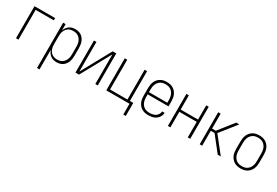

<svg xmlns="http://www.w3.org/2000/svg" viewBox="55 -1506 3890 2698"><g transform="rotate(30 2000.0 -156.5)"><path d="M104 0V-520H439V-483H144V0Z M569 215V-520H609V-418Q618 -442 632.5 -463.5Q647 -485 667.5 -500Q688 -515 713 -521.5Q738 -528 764 -528Q789 -528 814.5 -522Q840 -516 861.5 -501.5Q883 -487 898.5 -466Q914 -445 923 -421Q932 -397 935.5 -371.5Q939 -346 939 -320V-200Q939 -174 935.5 -148.5Q932 -123 923 -99Q914 -75 898.5 -54Q883 -33 861.5 -18.5Q840 -4 814.5 2Q789 8 764 8Q738 8 713 1.5Q688 -5 667.5 -20Q647 -35 632.5 -56.5Q618 -78 609 -102V215ZM751 -29Q772 -29 793.5 -33.5Q815 -38 833 -50Q851 -62 864 -79Q877 -96 885 -116Q893 -136 896 -157.5Q899 -179 899 -200V-320Q899 -341 896 -362.5Q893 -384 885 -404Q877 -424 864 -441Q851 -458 833 -470Q815 -482 793.5 -486.5Q772 -491 751 -491Q730 -491 709 -486Q688 -481 671 -469Q654 -457 641.5 -440Q629 -423 621.5 -403Q614 -383 611.5 -362Q609 -341 609 -320V-200Q609 -179 611.5 -158Q614 -137 621.5 -117Q629 -97 641.5 -80Q654 -63 671 -51Q688 -39 709 -34Q730 -29 751 -29Z M1069 0V-520H1109V-39L1373 -520H1431V0H1391V-481L1127 0Z M1946 175V0H1569V-520H1609V-37H1891V-520H1931V-37H1986V175Z M2251 8Q2224 8 2198 2.5Q2172 -3 2148.5 -16.5Q2125 -30 2107.5 -50.5Q2090 -71 2079.5 -95.5Q2069 -120 2065 -146.5Q2061 -173 2061 -200V-320Q2061 -347 2065 -373.5Q2069 -400 2079.5 -424.5Q2090 -449 2107.5 -469.5Q2125 -490 2148 -503.5Q2171 -517 2197 -522.5Q2223 -528 2250 -528Q2277 -528 2303 -522.5Q2329 -517 2352 -503.5Q2375 -490 2392.5 -469.5Q2410 -449 2420.5 -424.5Q2431 -400 2435 -373.5Q2439 -347 2439 -320V-242H2101V-200Q2101 -178 2104 -156.5Q2107 -135 2115 -115Q2123 -95 2136.5 -78Q2150 -61 2168.5 -49.5Q2187 -38 2208.5 -33.5Q2230 -29 2251 -29Q2276 -29 2301.5 -34Q2327 -39 2348 -52.5Q2369 -66 2382.5 -88.5Q2396 -111 2397 -136H2437Q2436 -114 2428.5 -93Q2421 -72 2407.5 -55Q2394 -38 2376 -25Q2358 -12 2337.5 -5Q2317 2 2295 5Q2273 8 2251 8ZM2101 -278H2399V-320Q2399 -342 2396 -363Q2393 -384 2385 -404Q2377 -424 2363.5 -441.5Q2350 -459 2332 -470.5Q2314 -482 2293 -486.5Q2272 -491 2250 -491Q2228 -491 2207 -486.5Q2186 -482 2168 -470.5Q2150 -459 2136.5 -441.5Q2123 -424 2115 -404Q2107 -384 2104 -363Q2101 -342 2101 -320Z M2569 0V-520H2609V-289H2891V-520H2931V0H2891V-252H2609V0Z M3085 0V-520H3125V-278H3186L3377 -520H3427L3221 -260L3427 0H3377L3375 -3L3186 -242H3125V0Z M3750 8Q3723 8 3697 2.5Q3671 -3 3648 -16.5Q3625 -30 3607.5 -50.5Q3590 -71 3579.5 -95.5Q3569 -120 3565 -146.5Q3561 -173 3561 -200V-320Q3561 -347 3565 -373.5Q3569 -400 3579.5 -424.5Q3590 -449 3607.5 -469.5Q3625 -490 3648 -503.5Q3671 -517 3697 -522.5Q3723 -528 3750 -528Q3777 -528 3803 -522.5Q3829 -517 3852 -503.5Q3875 -490 3892.5 -469.5Q3910 -449 3920.5 -424.5Q3931 -400 3935 -373.5Q3939 -347 3939 -320V-200Q3939 -173 3935 -146.5Q3931 -120 3920.5 -95.5Q3910 -71 3892.5 -50.5Q3875 -30 3852 -16.5Q3829 -3 3803 2.5Q3777 8 3750 8ZM3750 -29Q3772 -29 3793 -33.5Q3814 -38 3832 -49.5Q3850 -61 3863.5 -78.5Q3877 -96 3885 -116Q3893 -136 3896 -157Q3899 -178 3899 -200V-320Q3899 -342 3896 -363Q3893 -384 3885 -404Q3877 -424 3863.5 -441.5Q3850 -459 3832 -470.5Q3814 -482 3793 -486.5Q3772 -491 3750 -491Q3728 -491 3707 -486.5Q3686 -482 3668 -470.5Q3650 -459 3636.5 -441.5Q3623 -424 3615 -404Q3607 -384 3604 -363Q3601 -342 3601 -320V-200Q3601 -178 3604 -157Q3607 -136 3615 -116Q3623 -96 3636.5 -78.5Q3650 -61 3668 -49.5Q3686 -38 3707 -33.5Q3728 -29 3750 -29Z"/></g></svg>

Font: Iosevka Curly Extralight
Style: Regular
Weight: 200
Monospace: yes
Designer: Belleve Invis
Foundry: Belleve Invis
Version: Version 22.1.2; ttfautohint (v1.8.4)